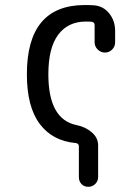

<svg xmlns="http://www.w3.org/2000/svg" viewBox="-20 -550 540 750"><path d="M276.4 8.8Q185.5 1 135.3 -65.9Q85 -132.8 85 -259.8Q85 -529.3 309.6 -530.3Q335 -530.3 346.7 -529.3Q383.8 -526.4 406.7 -497.6Q429.7 -468.8 429.7 -429.7V-384.8Q429.7 -368.2 418 -356.4Q406.2 -344.7 390.1 -344.7Q374 -344.7 361.8 -356.4Q349.6 -368.2 349.6 -384.8V-452.1Q349.6 -462.9 338.9 -464.8Q331.1 -465.8 315.4 -465.8Q246.1 -465.8 207.5 -414.6Q168.9 -363.3 168.9 -259.8Q168.9 -84 278.3 -61.5Q313.5 -54.7 338.4 -33.2Q363.3 -11.7 363.3 17.6V141.6Q363.3 157.2 352.1 168.5Q340.8 179.7 324.7 179.7Q308.6 179.7 298.3 168.9Q288.1 158.2 288.1 141.6V21.5Q288.1 10.7 276.4 8.8Z"/></svg>

Font: Rounded-X Mgen+ 1mn regular
Style: Regular
Weight: 400
Designer: [Source Han Sans]
Ryoko NISHIZUKA  (kana & ideographs); Paul D. Hunt (Latin, Greek & Cyrillic); Wenlong ZHANG  (bopomofo
Version: Version 1.059.20150602